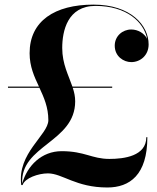

<svg xmlns="http://www.w3.org/2000/svg" viewBox="-20 -780 680 830"><path d="M108 -550C108 -492.5 128 -449 148.5 -405.5H14.5V-400.5H150.5C170 -358.5 189 -316 189 -260.5C189 -196.5 53 -118.5 72 20H77.5C87.5 -10.5 146 -30.5 187 -30.5C250 -30.5 307.5 30.5 444 30.5C540.5 30.5 617 -23.5 617 -187H612.5C612.5 -105 516 -93 453 -93C377 -93 346.5 -126.5 246.5 -126.5C160 -126.5 98 -64 76 13C67 -152 305 -164.5 305 -342C305 -362.5 301 -381.5 294.5 -400.5H465V-405.5H293C276.5 -454.5 249 -503 249 -572.5C249 -646.5 272 -754.5 393 -754.5C526.5 -754.5 602 -685.5 616 -612C604 -636 576.5 -652.5 547.5 -652.5C509.5 -652.5 476 -624 476 -582.5C476 -536.5 514 -511.5 547.5 -511.5C587 -511.5 622.5 -541 622.5 -588C622.5 -670 546 -760 384 -760C217 -760 108 -689.5 108 -550Z"/></svg>

Font: Bodoni* 36pt Medium
Style: Regular
Weight: 500
Version: Version 2.3